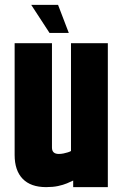

<svg xmlns="http://www.w3.org/2000/svg" viewBox="-20 -767 507 787"><path d="M271 -590H422V0H280V-27Q270 -22 254.5 -15.5Q239 -9 218 -4.5Q197 0 169 0Q106 0 73 -34Q40 -68 40 -132V-590H193V-162Q193 -136 221 -136Q231 -136 240.5 -138Q250 -140 258 -142.5Q266 -145 271 -148ZM108 -747H218L262 -632H183Z"/></svg>

Font: Khand Variable Light
Style: Regular
Weight: 300
Designer: Satya Rajpurohit
Foundry: Indian Type Foundry
Version: Version 3.000